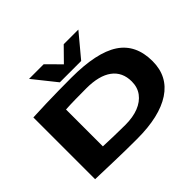

<svg xmlns="http://www.w3.org/2000/svg" viewBox="-198 -1236 1539 1539"><g transform="rotate(-45 571.5 -466.5)"><path d="M563 10Q427 10 316.5 6.5Q206 3 95 0V-700Q178 -704 249.5 -706Q321 -708 390.5 -709Q460 -710 535 -710Q821 -710 955.5 -621.5Q1090 -533 1090 -343Q1090 -171 953 -80.5Q816 10 563 10ZM574 -136Q661 -136 724 -161Q787 -186 822 -233Q857 -280 857 -346Q857 -452 781 -508.5Q705 -565 560 -565Q499 -565 436.5 -564Q374 -563 325 -560V-142Q384 -140 447 -138Q510 -136 574 -136ZM848 -943 686 -749H444L289 -943H455L569 -828L682 -943Z"/></g></svg>

Font: Georama ExtraExtended
Style: Bold
Weight: 700
Width: 8
Designer: Jean-Baptiste Levee
Foundry: Production Type
Version: Version 1.000